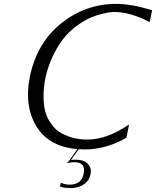

<svg xmlns="http://www.w3.org/2000/svg" viewBox="-20 -751 806 992"><path d="M581 -731Q659 -731 766 -698L753 -637Q653 -689 572 -689Q564 -689 551.5 -688Q539 -687 509.5 -680Q480 -673 451 -661Q422 -649 385.5 -624Q349 -599 319 -565Q289 -531 260.5 -476.5Q232 -422 216 -355Q205 -302 205 -257Q205 -212 212.5 -180.5Q220 -149 236.5 -123.5Q253 -98 269 -83Q285 -68 309 -57Q333 -46 349 -41Q365 -36 387 -33Q409 -30 415.5 -30Q422 -30 432 -30Q533 -30 647 -108L633 -39Q527 21 421 21Q250 21 176.5 -85.5Q103 -192 134 -354Q171 -531 297 -631Q423 -731 581 -731ZM364 87Q348 87 326 92Q330 89 341.5 73.5Q353 58 369.5 34Q386 10 398 -5H405L347 75Q408 70 431.5 93Q455 116 448 148Q435 213 352 221Q312 221 290 213L294 193Q315 203 340 203Q400 203 412 148Q425 87 364 87Z"/></svg>

Font: Afta sans
Style: Italic
Weight: 400
Italic angle: -12°
Designer: par.qink
Foundry: Oriol Esparraguera Font
Version: Version 1.000